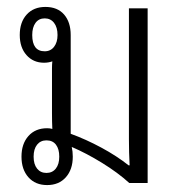

<svg xmlns="http://www.w3.org/2000/svg" viewBox="-20 -528 515 554"><path d="M116 6Q82 6 62 -16.5Q42 -39 42 -76Q42 -113 62 -135.5Q82 -158 116 -158Q124 -158 131 -156Q130 -176 130 -202V-330Q130 -342 131 -351Q120 -347 107 -347Q76 -347 56.5 -369Q37 -391 37 -427Q37 -464 57 -486Q77 -508 111 -508Q146 -508 165 -486Q184 -464 184 -427V-142Q228 -126 272.5 -102Q317 -78 351 -51H354Q352 -88 352 -126.5Q352 -165 352 -219V-504H406V0H353Q320 -30 274.5 -58Q229 -86 187 -104Q190 -91 190 -76Q190 -39 170 -16.5Q150 6 116 6ZM109 -380Q126 -380 136 -393Q146 -406 146 -427Q146 -449 136 -462Q126 -475 109 -475Q92 -475 82.5 -462Q73 -449 73 -427Q73 -380 109 -380ZM114 -29Q131 -29 141 -41.5Q151 -54 151 -76Q151 -98 141.5 -110.5Q132 -123 114 -123Q97 -123 87 -110.5Q77 -98 77 -76Q77 -54 87 -41.5Q97 -29 114 -29Z"/></svg>

Font: Noto Sans Thai Looped UI Narrow Light
Style: Regular
Weight: 300
Width: 4
Designer: Cadson Demak Team
Foundry: Cadson Demak Co., Ltd.
Version: Version 1.000